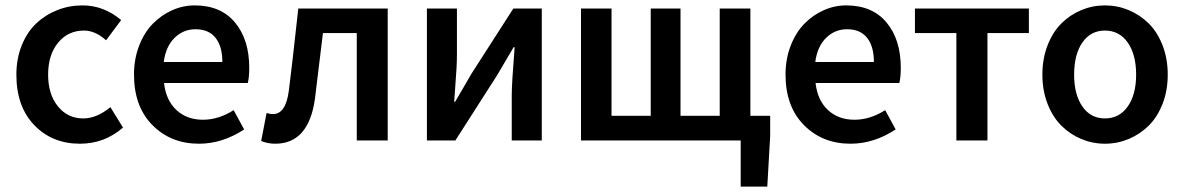

<svg xmlns="http://www.w3.org/2000/svg" viewBox="-20 -523 4410 715"><path d="M277.8 12.2Q174.3 12.2 107.7 -56.9Q41 -126 41 -245.1Q41 -304.7 61 -354.2Q81.1 -403.8 115 -435.8Q148.9 -467.8 193.4 -485.4Q237.8 -502.9 287.1 -502.9Q366.7 -502.9 431.2 -448.2L375 -373Q334.5 -409.2 293 -409.2Q233.4 -409.2 196.3 -364Q159.2 -318.8 159.2 -245.1Q159.2 -171.9 195.6 -127Q231.9 -82 290 -82Q340.3 -82 391.1 -124L438 -47.9Q369.1 12.2 277.8 12.2Z M721.2 12.2Q616.2 12.2 547.6 -57.1Q479 -126.5 479 -245.1Q479 -303.2 498 -352.5Q517.1 -401.9 548.8 -434.3Q580.6 -466.8 621.1 -484.9Q661.6 -502.9 705.1 -502.9Q802.2 -502.9 855.2 -439.2Q908.2 -375.5 908.2 -270Q908.2 -236.3 902.8 -213.9H590.8Q598.1 -149.4 637 -113.3Q675.8 -77.1 735.8 -77.1Q793.9 -77.1 850.1 -112.8L889.2 -41Q808.1 12.2 721.2 12.2ZM589.8 -292H808.1Q808.1 -350.1 782.7 -382.1Q757.3 -414.1 708 -414.1Q662.6 -414.1 629.9 -381.8Q597.2 -349.6 589.8 -292Z M1004.9 12.2Q977.1 12.2 952.6 2L972.7 -102.1Q986.3 -98.1 996.6 -98.1Q1044.4 -98.1 1055.7 -186Q1066.4 -268.1 1090.8 -491.2H1423.8V0H1308.6V-399.9H1182.6Q1177.7 -359.4 1167.7 -277.3Q1157.7 -195.3 1152.8 -154.8Q1129.4 12.2 1004.9 12.2Z M1569.8 0V-491.2H1681.6V-321.8Q1681.6 -298.8 1680.2 -271Q1678.7 -243.2 1675.5 -202.4Q1672.4 -161.6 1671.4 -144H1674.8Q1681.2 -155.3 1703.9 -193.6Q1726.6 -231.9 1735.4 -248L1891.6 -491.2H1997.6V0H1885.7V-168.9Q1885.7 -210.9 1896.5 -347.2H1892.6Q1873 -313 1831.5 -243.2L1675.8 0Z M2738.3 171.9V0H2143.6V-491.2H2257.3V-91.8H2403.3V-491.2H2514.2V-91.8H2660.2V-491.2H2774.4V-91.8H2848.1V-17.1L2837.4 171.9Z M3147.5 12.2Q3042.5 12.2 2973.9 -57.1Q2905.3 -126.5 2905.3 -245.1Q2905.3 -303.2 2924.3 -352.5Q2943.4 -401.9 2975.1 -434.3Q3006.8 -466.8 3047.4 -484.9Q3087.9 -502.9 3131.3 -502.9Q3228.5 -502.9 3281.5 -439.2Q3334.5 -375.5 3334.5 -270Q3334.5 -236.3 3329.1 -213.9H3017.1Q3024.4 -149.4 3063.2 -113.3Q3102.1 -77.1 3162.1 -77.1Q3220.2 -77.1 3276.4 -112.8L3315.4 -41Q3234.4 12.2 3147.5 12.2ZM3016.1 -292H3234.4Q3234.4 -350.1 3209 -382.1Q3183.6 -414.1 3134.3 -414.1Q3088.9 -414.1 3056.2 -381.8Q3023.4 -349.6 3016.1 -292Z M3541.5 0V-399.9H3387.2V-491.2H3811.5V-399.9H3657.2V0Z M4094.7 12.2Q4048.8 12.2 4006.8 -5.4Q3964.8 -22.9 3932.6 -54.9Q3900.4 -86.9 3881.1 -136.2Q3861.8 -185.5 3861.8 -245.1Q3861.8 -304.7 3881.1 -354.2Q3900.4 -403.8 3932.6 -435.8Q3964.8 -467.8 4006.8 -485.4Q4048.8 -502.9 4094.7 -502.9Q4141.1 -502.9 4183.1 -485.4Q4225.1 -467.8 4257.6 -435.8Q4290 -403.8 4309.3 -354.2Q4328.6 -304.7 4328.6 -245.1Q4328.6 -185.5 4309.3 -136.2Q4290 -86.9 4257.6 -54.9Q4225.1 -22.9 4183.1 -5.4Q4141.1 12.2 4094.7 12.2ZM4094.7 -82Q4148.4 -82 4179.7 -126.5Q4210.9 -170.9 4210.9 -245.1Q4210.9 -319.8 4179.7 -364.5Q4148.4 -409.2 4094.7 -409.2Q4041.5 -409.2 4010.7 -364.7Q3980 -320.3 3980 -245.1Q3980 -170.9 4010.7 -126.5Q4041.5 -82 4094.7 -82Z"/></svg>

Font: Toshiba Sans Medium
Style: Regular
Weight: 500
Designer: Paul D. Hunt
Foundry: Toshiba Corporation
Version: Version 2.020;PS 2.0;hotconv 1.0.86;makeotf.lib2.5.63406